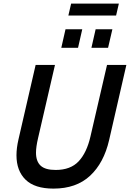

<svg xmlns="http://www.w3.org/2000/svg" viewBox="-20 -1057 735 1086"><path d="M73.2 -178.7Q73.2 -219.7 84.5 -268.6L181.6 -689.9H291L195.3 -275.9Q183.6 -226.1 183.6 -193.4Q183.6 -144.5 209.7 -120.1Q235.8 -95.7 294.9 -95.7Q378.9 -95.7 424.8 -144.5Q470.7 -193.4 491.7 -285.2L585.4 -689.9H694.8L597.2 -264.6Q567.4 -135.3 489.3 -62.7Q411.1 9.8 282.7 9.8Q176.3 9.8 124.8 -40.5Q73.2 -90.8 73.2 -178.7ZM326.7 -786.6 350.6 -891.6H445.3L421.4 -786.6ZM497.1 -786.6 521 -891.6H615.7L591.3 -786.6ZM366.7 -969.2 382.3 -1036.6H652.3L636.7 -969.2Z"/></svg>

Font: Acari Sans SemiBold
Style: Italic
Weight: 600
Italic angle: -13°
Designer: Alfredo Marco Pradil and Stefan Peev
Foundry: Hanken Design Co.
Version: Version 1.045;January 11, 2019;FontCreator 11.5.0.2425 64-bi